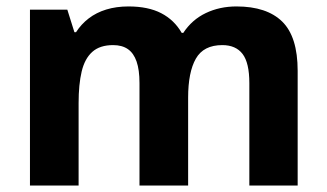

<svg xmlns="http://www.w3.org/2000/svg" viewBox="-20 -576 1015 596"><path d="M714 -556Q808 -556 856 -509Q904 -462 904 -356V0H754V-318Q754 -381 733 -408.5Q712 -436 670 -436Q612 -436 588 -394Q564 -352 564 -273V0H413V-318Q413 -359 404 -385Q395 -411 377 -423.5Q359 -436 331 -436Q290 -436 266.5 -415Q243 -394 233.5 -354Q224 -314 224 -256V0H73V-546H189L211 -476H216Q232 -501 255.5 -519Q279 -537 310 -546.5Q341 -556 379 -556Q440 -556 480.5 -535Q521 -514 544 -474H549Q576 -515 619 -535.5Q662 -556 714 -556Z"/></svg>

Font: Noto Sans Lao Looped
Style: Bold
Weight: 700
Designer: Mark Frömberg, Ben Mitchell
Foundry: The Fontpad Ltd
Version: Version 1.001